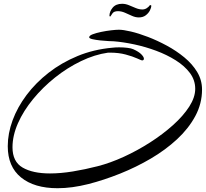

<svg xmlns="http://www.w3.org/2000/svg" viewBox="-20 -865 1087 1014"><path d="M284 129Q161 129 91 72Q21 15 21 -93Q21 -160 46.5 -229.5Q72 -299 120.5 -363.5Q169 -428 237 -481Q305 -534 389.5 -569Q474 -604 573 -613Q581 -614 590 -614.5Q599 -615 609 -615Q632 -615 652.5 -612.5Q673 -610 684 -605Q713 -592 726.5 -578Q740 -564 740 -555Q740 -546 730 -546Q727 -546 704 -556.5Q681 -567 644 -577Q607 -587 561 -587H551Q480 -577 407.5 -542Q335 -507 270.5 -455.5Q206 -404 155 -342Q104 -280 75 -214.5Q46 -149 46 -87Q46 -11 99.5 20Q153 51 244 51Q300 51 364.5 40.5Q429 30 495 13Q562 -4 634 -37Q706 -70 773 -113Q840 -156 894 -204.5Q948 -253 979.5 -302Q1011 -351 1011 -396Q1011 -442 983 -479.5Q955 -517 908 -546.5Q861 -576 804.5 -597Q748 -618 689.5 -630.5Q631 -643 580 -647Q574 -647 553.5 -648Q533 -649 509.5 -651.5Q486 -654 468.5 -658Q451 -662 451 -668Q451 -677 469.5 -684Q488 -691 514.5 -696.5Q541 -702 567 -705Q593 -708 608 -708Q631 -708 671.5 -698.5Q712 -689 761.5 -670Q811 -651 861 -624Q911 -597 953.5 -562Q996 -527 1021.5 -484.5Q1047 -442 1047 -392Q1047 -318 1011.5 -252Q976 -186 915 -129.5Q854 -73 776.5 -27.5Q699 18 614 52Q529 86 447 107Q360 129 284 129ZM713 -773Q695 -773 676.5 -781.5Q658 -790 639.5 -798Q621 -806 603 -806Q582 -806 574 -794.5Q566 -783 563 -778Q558 -778 558 -781Q558 -804 575 -824.5Q592 -845 625 -845Q643 -845 661 -837.5Q679 -830 697 -822.5Q715 -815 732 -815Q744 -815 754.5 -821.5Q765 -828 772 -838Q779 -838 779 -835Q779 -824 771.5 -809.5Q764 -795 749.5 -784Q735 -773 713 -773Z"/></svg>

Font: Comforter
Style: Regular
Weight: 400
Designer: Robert E. Leuschke
Foundry: Robert E. Leuschke
Version: Version 1.013; ttfautohint (v1.8.3)